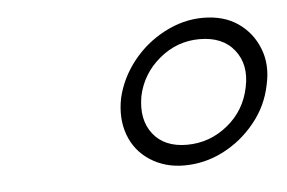

<svg xmlns="http://www.w3.org/2000/svg" viewBox="-32 -865 493 330"><g transform="rotate(-5 215.0 -700.0)"><path d="M176 -700Q184 -734 206.5 -762.5Q229 -791 261.5 -808Q294 -825 328 -825Q364 -825 388.5 -808Q413 -791 424 -762.5Q435 -734 427 -700Q420 -665 397 -636.5Q374 -608 342 -591.5Q310 -575 274 -575Q241 -575 215.5 -591.5Q190 -608 179.5 -636.5Q169 -665 176 -700ZM211 -700Q204 -660 223.5 -635Q243 -610 282 -610Q321 -610 352 -635Q383 -660 391 -700Q399 -738 379 -763.5Q359 -789 319 -789Q280 -789 249.5 -763.5Q219 -738 211 -700Z"/></g></svg>

Font: Glory Thin ExtraLight
Style: Italic
Weight: 250
Italic angle: -12°
Version: Version 1.011